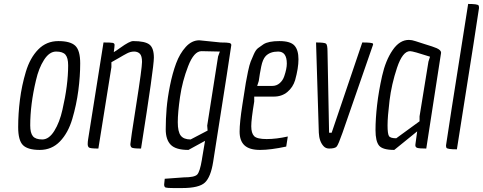

<svg xmlns="http://www.w3.org/2000/svg" viewBox="-20 -752 2445 972"><path d="M346 -150Q325 -79 283.5 -36Q242 7 181.5 7Q121 7 96.5 -17Q72 -41 72 -108.5Q72 -176 81 -247.5Q90 -319 111 -389Q132 -459 173.5 -501.5Q215 -544 275.5 -544Q336 -544 361 -520.5Q386 -497 386 -431.5Q386 -366 376.5 -293.5Q367 -221 346 -150ZM296 -196Q325 -321 325 -421Q325 -459 311.5 -475Q298 -491 264 -491Q230 -491 203 -449Q176 -407 162 -345Q133 -223 133 -117Q133 -79 146.5 -62.5Q160 -46 194 -46Q228 -46 255 -89.5Q282 -133 296 -196Z M556 -488Q567 -494 589 -510Q636 -544 654 -544Q714 -544 736.5 -526.5Q759 -509 759 -460Q759 -411 694 0Q652 0 646 -5.5Q640 -11 640 -22.5Q640 -34 669.5 -221Q699 -408 699 -438.5Q699 -469 688 -480Q677 -491 659 -491Q641 -491 623.5 -482Q606 -473 581 -458Q556 -443 544 -437V-412L478 0Q436 0 430 -5.5Q424 -11 424 -22.5Q424 -34 426 -46L504 -537Q541 -537 550.5 -535Q560 -533 560 -524.5Q560 -516 556 -488Z M902 200H857Q827 200 819 197.5Q811 195 811 182L814 153L910 146Q965 146 978.5 131.5Q992 117 1002 57Q1003 53 1003 50Q1003 47 1004 44L1018 -39L934 7Q870 7 844.5 -19Q819 -45 819 -97.5Q819 -150 823.5 -203Q828 -256 840.5 -318.5Q853 -381 871.5 -431Q890 -481 920.5 -514.5Q951 -548 989 -548L1097 -537Q1131 -537 1141 -534.5Q1151 -532 1151 -524Q1151 -516 1059 68Q1047 144 1017.5 172Q988 200 902 200ZM945 -46 1031 -91 1029 -116 1084 -466 1093 -491 1000 -493Q962 -493 932.5 -417Q903 -341 891.5 -261.5Q880 -182 880 -133.5Q880 -85 895 -65.5Q910 -46 945 -46Z M1429 -10Q1350 7 1296.5 7Q1243 7 1218 -16Q1193 -39 1193 -85.5Q1193 -132 1207 -221.5Q1221 -311 1224.5 -333Q1228 -355 1235.5 -390Q1243 -425 1249 -440Q1255 -455 1265 -477.5Q1275 -500 1286.5 -508.5Q1298 -517 1314 -528Q1339 -544 1394.5 -544Q1450 -544 1470.5 -521.5Q1491 -499 1491 -452Q1491 -407 1474 -346Q1463 -310 1435 -286.5Q1407 -263 1366 -263H1267V-238Q1252 -148 1252 -113Q1252 -78 1266.5 -63Q1281 -48 1330 -48Q1379 -48 1437 -61ZM1358 -317Q1380 -317 1396 -331Q1412 -345 1419 -366Q1432 -404 1432 -430Q1432 -491 1388 -491Q1347 -491 1325 -468Q1310 -452 1302.5 -415.5Q1295 -379 1290 -342L1282 -317Z M1868 -531Q1869 -530 1869 -528Q1869 -526 1868 -524L1714 -80Q1693 -20 1684.5 -10Q1676 0 1646 0Q1629 0 1618 -12Q1596 -36 1594 -80L1580 -537Q1623 -537 1630.5 -531Q1638 -525 1638 -491L1646 -80H1659L1814 -537Q1865 -537 1868 -531Z M2050 -550Q2065 -550 2084 -543.5Q2103 -537 2129 -529Q2155 -521 2167 -517Q2179 -513 2191 -508Q2213 -498 2213 -485Q2213 -481 2138 0Q2103 0 2092 -3.5Q2081 -7 2083 -21L2092 -87L1976 7Q1917 7 1899 -15Q1881 -37 1881 -93.5Q1881 -150 1889 -220Q1897 -290 1914.5 -368Q1932 -446 1967.5 -498Q2003 -550 2050 -550ZM2056 -493Q2018 -493 1990 -409Q1962 -325 1952 -242.5Q1942 -160 1942 -117.5Q1942 -75 1949 -63.5Q1956 -52 1986 -52L2104 -138V-163L2149 -440L2157 -465Q2071 -493 2056 -493Z M2240 -4Q2238 -8 2238 -16Q2238 -24 2350 -732Q2399 -732 2403 -724Q2405 -720 2405 -711.5Q2405 -703 2293 4Q2244 4 2240 -4Z"/></svg>

Font: Economica
Style: Italic
Weight: 400
Designer: Vicente Lamonaca
Foundry: Vicente Lamonaca
Version: Version 1.100